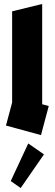

<svg xmlns="http://www.w3.org/2000/svg" viewBox="-20 -679 275 965"><path d="M186 0 10 -48 41 -164V-622L192 -659V-155L225 -146ZM84 266 34 231 122 42 201 97Z"/></svg>

Font: Blaka
Style: Regular
Weight: 400
Designer: Mohamed Gaber
Foundry: Kief Type Foundry
Version: Version 1.003; ttfautohint (v1.8.4.7-5d5b)